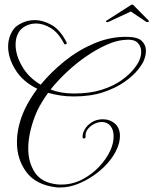

<svg xmlns="http://www.w3.org/2000/svg" viewBox="-20 -777 679 850"><path d="M246 53Q241 53 236.5 53Q232 53 227 52Q139 41 97 -15Q55 -71 55 -147Q55 -218 89 -292Q100 -315 114 -338Q128 -361 145 -384Q80 -416 48 -468.5Q16 -521 16 -570Q16 -616 42 -650Q53 -664 78.5 -676Q104 -688 135 -688Q170 -688 208.5 -666.5Q247 -645 276 -587Q277 -585 271.5 -581.5Q266 -578 263 -585Q238 -633 204.5 -653Q171 -673 140 -673Q114 -673 92.5 -661.5Q71 -650 61 -631Q49 -609 49 -579Q49 -534 77.5 -484Q106 -434 160 -402Q205 -457 265 -505.5Q325 -554 395 -584Q465 -614 537 -614Q589 -614 607.5 -596Q626 -578 626 -553Q626 -533 618 -512Q612 -495 590.5 -468Q569 -441 530.5 -414Q492 -387 436.5 -368.5Q381 -350 306 -350Q274 -350 246 -354.5Q218 -359 193 -366Q164 -326 145 -287Q127 -247 116 -203.5Q105 -160 105 -119Q105 -59 134 -14Q163 31 231 39Q236 40 241.5 40Q247 40 252 40Q300 40 343 18Q386 -4 418.5 -38.5Q451 -73 468 -110Q476 -127 479.5 -143Q483 -159 483 -173Q483 -202 469 -219.5Q455 -237 430 -237Q414 -237 396.5 -228Q379 -219 368 -204.5Q357 -190 359 -173Q359 -165 352.5 -164Q346 -163 346 -168Q344 -184 354.5 -203Q365 -222 386 -235.5Q407 -249 435 -249Q467 -249 489 -229.5Q511 -210 511 -175Q511 -161 507 -144Q503 -127 493 -108Q480 -81 454.5 -52.5Q429 -24 395 -0.5Q361 23 323 38Q285 53 246 53ZM307 -363Q378 -363 430 -379.5Q482 -396 517 -421Q552 -446 572 -471Q592 -496 598 -513Q602 -522 603.5 -531.5Q605 -541 605 -549Q605 -573 588 -589Q571 -605 527 -600Q493 -597 451.5 -578.5Q410 -560 365.5 -530Q321 -500 279.5 -461.5Q238 -423 204 -381Q249 -363 307 -363ZM460 -680Q456 -678 451 -680Q446 -682 452 -686L557 -753Q564 -757 566 -757Q568 -757 572 -753L638 -686Q639 -685 639 -683Q639 -680 635.5 -679.5Q632 -679 628 -680L559 -726Z"/></svg>

Font: Gwendolyn
Style: Regular
Weight: 400
Designer: Robert E. Leuschke
Foundry: Robert E. Leuschke
Version: Version 1.010; ttfautohint (v1.8.3)